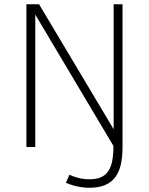

<svg xmlns="http://www.w3.org/2000/svg" viewBox="-20 -696 705 909"><path d="M309.1 130.9Q326.2 140.1 351.6 146.5Q377 152.8 403.8 152.8Q437 152.8 458.7 142.8Q480.5 132.8 493.4 113Q506.3 93.3 511.7 63.7Q517.1 34.2 517.1 -4.9L147 -627V0H105V-675.8H165L518.1 -84V-675.8H560.1V0Q560.1 46.9 552 82.8Q543.9 118.7 525.4 143.3Q506.8 168 476.8 180.4Q446.8 192.9 402.8 192.9Q387.2 192.9 371.3 190.9Q355.5 189 340.8 185.5Q326.2 182.1 313.5 177.7Q300.8 173.3 292 168.9Z"/></svg>

Font: Clear Sans Thin
Style: Regular
Weight: 250
Foundry: Intel Corporation
Version: Version 1.00